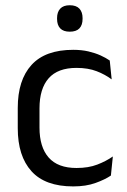

<svg xmlns="http://www.w3.org/2000/svg" viewBox="-20 -686 474 718"><path d="M253.8 11.1Q148.9 11.1 97.7 -45.7Q46.4 -102.4 46.4 -206.6V-282.3Q46.4 -386.8 97.9 -443.2Q149.3 -499.7 253.8 -499.7Q284.9 -499.7 310.4 -493.8Q336 -487.8 356.2 -478.7Q376.4 -469.5 390.4 -459.7L397.6 -389.1Q373.8 -407.1 341.7 -419.6Q309.6 -432.1 265.9 -432.1Q196.1 -432.1 161.9 -393.2Q127.7 -354.4 127.7 -280.7V-208.7Q127.7 -136.1 161.9 -97Q196.1 -57.8 266.2 -57.8Q310.8 -57.8 343.7 -70.5Q376.6 -83.1 402 -100.9L394.7 -29.5Q372.4 -14.4 337 -1.7Q301.6 11.1 253.8 11.1ZM240.8 -567.5Q217 -567.5 205.2 -579.9Q193.4 -592.3 193.4 -615.4V-618.4Q193.4 -640.8 205.2 -653.6Q217 -666.4 240.8 -666.4Q265.2 -666.4 277 -653.6Q288.8 -640.8 288.8 -618.4V-615.4Q288.8 -592.3 277 -579.9Q265.2 -567.5 240.8 -567.5Z"/></svg>

Font: Anek Latin Medium
Style: Regular
Weight: 500
Designer: Yesha Goshar
Foundry: Ek Type
Version: Version 1.003